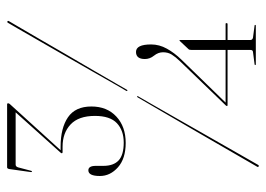

<svg xmlns="http://www.w3.org/2000/svg" viewBox="-124 -616 748 540"><g transform="rotate(-90 250.0 -346.0)"><path d="M379.5 -180.5Q379.5 -187.5 381.5 -189.5L404 -213.5Q406 -215.5 406.5 -215.5Q407.5 -215.5 407.5 -213V-85.5H453Q455 -85.5 455 -82.5Q455 -80 452.5 -80H407.5V-16Q407.5 -10 414 -8.5L448 -4Q450 -4 450 -2.5Q450 -0.5 448 -0.5H339.5Q337 -0.5 337 -2Q337 -4 339.5 -4L374 -8.5Q379.5 -9 379.5 -15.5V-80H223.5Q222 -80 222 -82Q222 -83.5 223 -84.5L348 -214Q360 -226.5 366.5 -237Q373 -247.5 373 -261.5Q373 -275 363.5 -286.8Q354 -298.5 354 -312.5Q354 -337.5 374 -337.5Q395 -337.5 395 -295Q395 -272 383.2 -250.8Q371.5 -229.5 352 -209.5L231.5 -85.5H379.5ZM267.5 -363Q266.5 -360.5 265 -362Q263 -363 264.5 -365Q267.5 -369.5 282 -395Q296.5 -420.5 317.8 -457.8Q339 -495 362.5 -535.8Q386 -576.5 406.8 -612.8Q427.5 -649 441 -672.2Q454.5 -695.5 455.5 -697Q457 -700.5 460 -699Q462.5 -697.5 460 -694Q459.5 -693 445.8 -669.8Q432 -646.5 411.2 -610.5Q390.5 -574.5 366.8 -533.8Q343 -493 321.2 -455.8Q299.5 -418.5 284.8 -393Q270 -367.5 267.5 -363ZM246 -332.5Q247 -335 249 -334Q251 -333 248.5 -330.5Q246 -326 231.2 -300.5Q216.5 -275 195 -237.2Q173.5 -199.5 150 -158.2Q126.5 -117 105.5 -80.2Q84.5 -43.5 71 -19.8Q57.5 4 56.5 5.5Q54.5 9 52 7.5Q49 6 51.5 2.5Q52.5 1 66.2 -22.8Q80 -46.5 101 -83Q122 -119.5 146 -160.8Q170 -202 191.8 -239.5Q213.5 -277 228.5 -302.5Q243.5 -328 246 -332.5ZM220.5 -463Q220.5 -419 192.2 -392.8Q164 -366.5 118 -366.5Q74 -366.5 49.5 -388.2Q25 -410 25 -439Q25 -471.5 41 -471.5Q53.5 -471.5 53.5 -450.5V-429.5Q53.5 -400.5 69 -386.2Q84.5 -372 119 -372Q153 -372 173.5 -391.2Q194 -410.5 194 -453Q194 -499 170 -521.5Q146 -544 107.5 -544H92Q89 -544 89 -546.5Q89 -548 91.5 -550.5L204 -676H57Q51 -676 49 -668L39.5 -632Q38.5 -630 37 -630Q36 -630 36 -633L44.5 -693.5Q45.5 -700 49.5 -700H226.5Q229.5 -700 229.5 -697Q229.5 -694.5 227 -692L97.5 -549.5H108Q160 -549.5 190.2 -528.8Q220.5 -508 220.5 -463Z"/></g></svg>

Font: Fraunces 144pt Thin
Style: Regular
Weight: 100
Version: Version 1.000;[f99f86859]